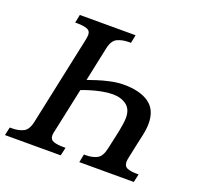

<svg xmlns="http://www.w3.org/2000/svg" viewBox="-146 -852 1032 990"><g transform="rotate(20 370.0 -357.0)"><path d="M-22 0 -12 -45H1Q34 -45 60.5 -57Q87 -69 97 -114L201 -603Q202 -609 203.5 -617.5Q205 -626 205 -631Q205 -655 184.5 -662Q164 -669 133 -669H120L129 -714H435L426 -669H413Q380 -669 353 -657Q326 -645 316 -600L276 -411Q293 -417 325 -427.5Q357 -438 395 -446Q433 -454 466 -454Q555 -454 604.5 -419Q654 -384 654 -309Q654 -280 646.5 -245.5Q639 -211 635 -193L618 -113Q614 -97 614 -85Q614 -60 633.5 -52.5Q653 -45 683 -45H695L685 0H386L395 -45H407Q440 -45 465.5 -57.5Q491 -70 501 -116L517 -189Q520 -201 524 -221Q528 -241 531 -262Q534 -283 534 -297Q534 -344 504.5 -366Q475 -388 429 -388Q402 -388 369 -381.5Q336 -375 307.5 -366Q279 -357 264 -351L213 -112Q208 -94 208 -83Q208 -59 228.5 -52Q249 -45 281 -45H294L284 0Z"/></g></svg>

Font: Noto Serif Medium
Style: Italic
Weight: 500
Italic angle: -12°
Designer: Monotype Design Team
Foundry: Monotype Imaging Inc.
Version: Version 2.014; ttfautohint (v1.8.4.7-5d5b)